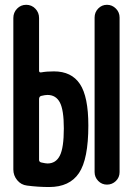

<svg xmlns="http://www.w3.org/2000/svg" viewBox="-20 -750 540 780"><path d="M364.3 -50.8V-678.7Q364.3 -700.2 378.9 -715.3Q393.6 -730.5 414.6 -730.5Q435.5 -730.5 450.7 -715.3Q465.8 -700.2 465.8 -678.7V-50.8Q465.8 -29.3 450.7 -14.6Q435.5 0 414.6 0Q393.6 0 378.9 -15.1Q364.3 -30.3 364.3 -50.8ZM172.9 -85.9Q207 -85.9 223.1 -117.7Q239.3 -149.4 239.3 -228.5Q239.3 -303.7 223.1 -334Q207 -364.3 172.9 -364.3Q163.1 -364.3 147.5 -360.4Q139.6 -358.4 138.7 -348.6V-100.6Q138.7 -91.8 148.4 -89.8Q166 -85.9 172.9 -85.9ZM199.2 -460Q270.5 -460 304.7 -408.7Q338.9 -357.4 338.9 -240.2Q338.9 -103.5 300.8 -46.9Q262.7 9.8 179.7 9.8Q134.8 9.8 89.8 3.9Q65.4 1 49.8 -18.1Q34.2 -37.1 34.2 -61.5V-676.8Q34.2 -699.2 49.3 -714.8Q64.5 -730.5 86.4 -730.5Q108.4 -730.5 123.5 -714.8Q138.7 -699.2 138.7 -676.8V-462.9Q138.7 -454.1 148.4 -456.1Q168.9 -460 199.2 -460Z"/></svg>

Font: Rounded Mgen+ 1m medium
Style: Regular
Weight: 500
Designer: [Source Han Sans]
Ryoko NISHIZUKA  (kana & ideographs); Paul D. Hunt (Latin, Greek & Cyrillic); Wenlong ZHANG  (bopomofo
Version: Version 1.059.20150602